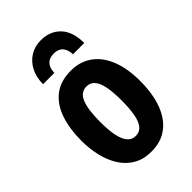

<svg xmlns="http://www.w3.org/2000/svg" viewBox="-232 -856 952 952"><g transform="rotate(-45 244.0 -379.5)"><path d="M452.1 -274.9Q452.1 -217.8 440.7 -166.5Q429.2 -115.2 404.5 -75.7Q379.9 -36.1 340.1 -13.2Q300.3 9.8 243.2 9.8Q189.9 9.8 150.9 -12.7Q111.8 -35.2 86.4 -74.5Q61 -113.8 48.6 -165.3Q36.1 -216.8 36.1 -274.9Q36.1 -357.4 57.9 -421.1Q79.6 -484.9 125.7 -521Q171.9 -557.1 245.1 -557.1Q308.1 -557.1 354.7 -524.4Q401.4 -491.7 426.8 -429Q452.1 -366.2 452.1 -274.9ZM168 -272.9Q168 -216.3 176 -177.7Q184.1 -139.2 200.9 -119.6Q217.8 -100.1 244.1 -100.1Q271 -100.1 287.4 -119.4Q303.7 -138.7 311.3 -177.7Q318.8 -216.8 318.8 -274.9Q318.8 -332.5 311.3 -370.6Q303.7 -408.7 287.4 -427.7Q271 -446.8 244.1 -446.8Q204.1 -446.8 186 -404.3Q168 -361.8 168 -272.9ZM246.1 -769Q310.1 -769 349.4 -728Q388.7 -687 389.2 -606.9H310.1Q308.6 -630.9 301 -646.2Q293.5 -661.6 279.5 -669.2Q265.6 -676.8 245.1 -676.8Q225.1 -676.8 210.9 -669.7Q196.8 -662.6 188.7 -647.5Q180.7 -632.3 179.2 -606.9H100.1Q100.6 -657.2 119.9 -693.4Q139.2 -729.5 171.9 -749.3Q204.6 -769 246.1 -769Z"/></g></svg>

Font: Open Sans Condensed
Style: Regular
Weight: 400
Width: 3
Designer: Monotype Design Team
Foundry: Monotype Imaging Inc.
Version: Version 3.000